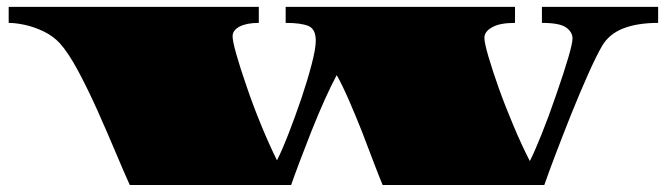

<svg xmlns="http://www.w3.org/2000/svg" viewBox="-20 -531 1914 551"><path d="M352.5 0Q335.9 -36.6 312.5 -92.3Q289.1 -147.9 259.3 -214.8Q231.9 -275.9 203.9 -328.1Q175.8 -380.4 151.4 -407.2Q132.3 -427.7 105.5 -440.7Q78.6 -453.6 51.8 -459.5Q24.9 -465.3 4.9 -465.3V-511.2H722.7V-465.3Q688 -465.3 667.7 -454.8Q647.5 -444.3 647.5 -426.8Q647.5 -413.1 658.2 -375.2Q668.9 -337.4 688 -282.2Q706.1 -229 729 -173.1Q752 -117.2 774.9 -70.8Q790.5 -102.1 808.8 -149.2Q827.1 -196.3 845.2 -249.5Q862.3 -300.3 874.3 -345.9Q886.2 -391.6 886.2 -414.1Q886.2 -447.3 865.5 -456.3Q844.7 -465.3 799.8 -465.3V-511.2H1458V-465.3Q1413.6 -465.3 1392.1 -452.6Q1370.1 -440.4 1370.1 -422.4Q1370.1 -408.2 1381.6 -368.9Q1393.1 -329.6 1411.1 -278.8Q1429.2 -228 1453.6 -170.2Q1478 -112.3 1500.5 -68.8Q1513.2 -93.3 1533.9 -144.8Q1554.7 -196.3 1575.7 -257.8Q1623 -394 1623 -420.4Q1623 -439 1604.7 -452.1Q1586.4 -465.3 1535.2 -465.3V-511.2H1868.7V-465.3Q1809.6 -465.3 1768.8 -449.5Q1728 -433.6 1708 -399.4Q1691.4 -371.1 1667.7 -317.9Q1644 -264.6 1618.2 -200.7Q1566.9 -71.3 1542 0H1078.1Q1067.9 -24.4 1052.5 -64.9Q1037.1 -105.5 1019.5 -151.4Q1002.4 -194.8 982.4 -241Q962.4 -287.1 946.3 -315.4Q931.2 -287.6 912.1 -245.4Q893.1 -203.1 873.5 -153.8Q855.5 -107.9 839.8 -66.7Q824.2 -25.4 815.4 0Z"/></svg>

Font: Asset
Style: Regular
Weight: 400
Version: Version 1.003; ttfautohint (v1.8.4.7-5d5b)